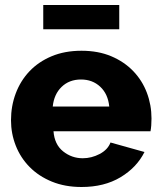

<svg xmlns="http://www.w3.org/2000/svg" viewBox="-20 -738 644 768"><path d="M306 10Q240 10 187.5 -11.5Q135 -33 98.5 -70Q62 -107 43 -155.5Q24 -204 24 -257Q24 -314 43 -364.5Q62 -415 98 -453Q134 -491 186.5 -513Q239 -535 306 -535Q373 -535 425 -513Q477 -491 513 -453.5Q549 -416 567.5 -367Q586 -318 586 -264Q586 -250 585 -236.5Q584 -223 582 -213H194Q198 -160 232.5 -132.5Q267 -105 311 -105Q346 -105 378.5 -122Q411 -139 422 -168L558 -130Q527 -68 462 -29Q397 10 306 10ZM417 -312Q412 -362 381 -391Q350 -420 304 -420Q257 -420 226.5 -390.5Q196 -361 191 -312ZM153 -621V-718H457V-621Z"/></svg>

Font: Boldmen
Style: Bold
Weight: 700
Designer: Matt McInerney, Pablo Impallari, Rodrigo Fuenzalida
Foundry: LIVING CONCEPT
Version: Version 1.000